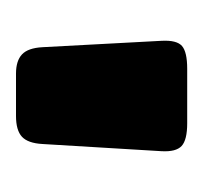

<svg xmlns="http://www.w3.org/2000/svg" viewBox="-27 -714 254 240"><g transform="rotate(90 100.0 -594.0)"><path d="M39 -520 31 -669Q30 -688 37.5 -694.5Q45 -701 66 -701H134Q155 -701 162.5 -694Q170 -687 169 -669L160 -520Q159 -502 151 -494.5Q143 -487 125 -487H72Q56 -487 48 -494.5Q40 -502 39 -520Z"/></g></svg>

Font: Mitr Medium
Style: Regular
Weight: 500
Designer: Thanarat Vachiruckul
Foundry: Cadson Demak
Version: Version 1.003